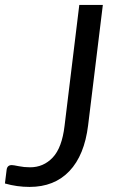

<svg xmlns="http://www.w3.org/2000/svg" viewBox="-22 -736 451 764"><path d="M95.7 7.8Q45.4 7.8 -2.4 -5.9L4.4 -60.5Q6.8 -79.1 24.9 -79.1Q31.2 -79.1 52.5 -74.7Q73.7 -70.3 97.7 -70.3Q150.9 -70.3 187.7 -109.1Q224.6 -147.9 234.9 -235.4L293.5 -716.3H387.2L328.6 -237.3Q314 -118.2 254.2 -55.2Q194.3 7.8 95.7 7.8Z"/></svg>

Font: Lato-Italic
Style: Italic
Weight: 400
Italic angle: -7°
Designer: Lukasz Dziedzic
Foundry: tyPoland Lukasz Dziedzic
Version: Version 1.104; Western+Polish opensource